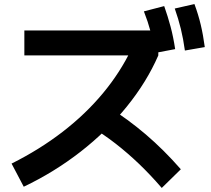

<svg xmlns="http://www.w3.org/2000/svg" viewBox="-20 -875 1040 946"><path d="M37 -69Q175 -138 288.5 -225.5Q402 -313 487.5 -416Q573 -519 628 -634L668 -602H100V-725H750L760 -690V-602Q703 -471 604.5 -349.5Q506 -228 377 -127.5Q248 -27 97 45ZM777 51Q720 -15 664.5 -68Q609 -121 550 -167Q491 -213 423 -254L511 -350Q610 -288 698.5 -212.5Q787 -137 871 -41ZM743 -614Q735 -671 722 -719.5Q709 -768 689 -819L789 -845Q807 -794 820.5 -743.5Q834 -693 843 -633ZM891 -626Q883 -684 871 -733Q859 -782 841 -833L938 -855Q957 -804 969 -753.5Q981 -703 989 -643Z"/></svg>

Font: M PLUS 2
Style: Bold
Weight: 700
Designer: Coji Morishita
Foundry: UNDERFOREST DESIGN
Version: Version 1.001